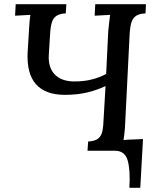

<svg xmlns="http://www.w3.org/2000/svg" viewBox="-20 -720 746 917"><path d="M598 177Q603 94 590 47Q577 0 529 0L570 -51L663 -56L650 177ZM398 0 401 -44Q433 -46 448.5 -58Q464 -70 469 -94Q474 -118 475 -155L484 -309Q447 -291 399 -279Q351 -267 290 -267Q197 -267 152 -317.5Q107 -368 112 -470Q115 -514 116.5 -543.5Q118 -573 119.5 -592.5Q121 -612 122 -625Q123 -638 125 -649L52 -645L55 -700H297L294 -656Q266 -655 250 -644.5Q234 -634 227.5 -612.5Q221 -591 219 -553L213 -456Q210 -396 242.5 -363.5Q275 -331 335 -331Q384 -331 422.5 -341.5Q461 -352 487 -367L497 -571Q499 -593 501.5 -613.5Q504 -634 506 -649L432 -645L435 -700H677L675 -656Q646 -655 630 -644.5Q614 -634 607.5 -612.5Q601 -591 599 -554L578 -134Q577 -107 574.5 -85.5Q572 -64 570 -51Q588 -53 607.5 -53.5Q627 -54 643 -55L640 0Z"/></svg>

Font: Lora Medium
Style: Italic
Weight: 500
Italic angle: -3°
Designer: Olga Karpushina, Alexei Vanyashin (Cyrillic)
Foundry: Cyreal
Version: Version 3.004